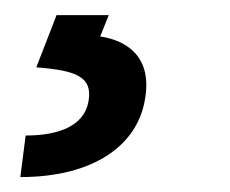

<svg xmlns="http://www.w3.org/2000/svg" viewBox="-20 -23 307 256"><path d="M55.4 -2.8 28.4 66.8C82.4 71 103.7 79.5 98 112.2C92.3 144.9 58.2 157.7 14.2 157.7L7.1 213.1C105.1 213.1 163.4 170.5 173.3 109.4C183.2 54 150.6 31.2 113.6 25.6L125 -2.8Z"/></svg>

Font: TID UI
Style: Italic
Weight: 400
Italic angle: -9.39999°
Designer: The TID Project Authors
Foundry: Bakken & Bæck
Version: Version 1.001;hotconv 1.0.109;makeotfexe 2.5.65596